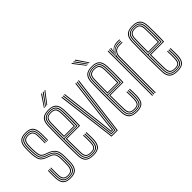

<svg xmlns="http://www.w3.org/2000/svg" viewBox="-45 -1290 1825 1825"><g transform="rotate(-45 867.5 -377.0)"><path d="M145 -25.8Q110.2 -25.8 93.6 -43Q77 -60.2 76.2 -102.8Q75.8 -122.8 75.4 -147.5Q75 -172.2 76.5 -199.2H85Q84 -176.2 84.1 -151.2Q84.2 -126.2 84.8 -103.2Q85.5 -66 99.6 -49.9Q113.8 -33.8 145 -33.8Q179.5 -33.8 193 -50.9Q206.5 -68 208.2 -101.5Q209.5 -123 209.2 -141Q209 -159 209 -181.5Q209 -230 196.2 -250Q183.5 -270 157.5 -279.2L123.5 -291.5Q94.8 -301.8 77.1 -316.4Q59.5 -331 51 -358.2Q42.5 -385.5 41.2 -433.8Q40.5 -455 40.8 -469.8Q41 -484.5 41.2 -497.2Q42.5 -554.5 66.4 -580.2Q90.2 -606 146.5 -606Q199.8 -606 223.8 -581.2Q247.8 -556.5 249.2 -498.8Q249.8 -479.2 250 -453.5Q250.2 -427.8 249 -402H240.5Q241.5 -428.2 241.4 -452.6Q241.2 -477 240.8 -498.2Q239.2 -551.5 217.4 -574.8Q195.5 -598 146.5 -598Q94.8 -598 73 -574Q51.2 -550 50 -497.2Q49.8 -478.2 49.6 -465.8Q49.5 -453.2 50 -433.8Q51.8 -387.2 59.2 -361.6Q66.8 -336 82.9 -322.5Q99 -309 126.2 -299.2L160 -287Q192.5 -275.2 205.2 -252.2Q218 -229.2 218 -181.5Q218 -161.8 218.1 -142.5Q218.2 -123.2 217.2 -101.2Q215.2 -62.5 199.2 -44.1Q183.2 -25.8 145 -25.8ZM145 -9.8Q98.8 -9.8 79.5 -32Q60.2 -54.2 59.2 -102Q58.8 -125.2 58.4 -148Q58 -170.8 59.2 -199.2H68Q66.5 -169.5 66.9 -144.9Q67.2 -120.2 67.8 -102.2Q68.8 -57 86.6 -37.4Q104.5 -17.8 145 -17.8Q189 -17.8 206.5 -38.5Q224 -59.2 226 -101Q227 -122.8 226.9 -140.6Q226.8 -158.5 226.8 -181.5Q226.8 -235.2 211 -259.1Q195.2 -283 162.8 -294.8L129.2 -306.8Q103.5 -316.2 88.8 -328.5Q74 -340.8 67.4 -364.9Q60.8 -389 59 -434Q58.2 -454 58.4 -466.8Q58.5 -479.5 59 -497Q60.2 -545.8 79.8 -568Q99.2 -590.2 146.5 -590.2Q191.5 -590.2 211.1 -568.9Q230.8 -547.5 232 -498Q232.5 -477.2 232.8 -455Q233 -432.8 232 -402H223.2Q224.5 -435 224.1 -457.5Q223.8 -480 223.5 -498Q222.5 -543.2 204.5 -562.8Q186.5 -582.2 146.5 -582.2Q104.5 -582.2 86.8 -562Q69 -541.8 68 -497Q67.5 -478.8 67.4 -466.4Q67.2 -454 68 -434Q69.5 -388.8 76 -366.1Q82.5 -343.5 96 -333.1Q109.5 -322.8 131.8 -314.5L165.2 -302.2Q200.8 -289.5 218.2 -264Q235.8 -238.5 235.8 -181.5Q235.8 -158.5 235.9 -140.4Q236 -122.2 235 -100.8Q232.5 -54.2 212.9 -32Q193.2 -9.8 145 -9.8ZM145 6Q91.5 6 67.5 -18.8Q43.5 -43.5 42 -101.2Q41.5 -125.2 41.2 -149.1Q41 -173 42.2 -199.2H50.8Q49.8 -173 49.9 -148Q50 -123 50.5 -101.8Q51.8 -48.2 73.8 -25.1Q95.8 -2 145 -2Q197 -2 219.2 -25.5Q241.5 -49 244 -100.5Q245 -122.2 244.9 -140.5Q244.8 -158.8 244.8 -181.5Q244.8 -239.5 226.2 -267.5Q207.8 -295.5 167.8 -310.2L134.8 -322.5Q113.8 -330 101.8 -339.5Q89.8 -349 84.1 -370.1Q78.5 -391.2 76.8 -434.2Q76.2 -450 76.1 -464.2Q76 -478.5 76.8 -496.8Q78.5 -538.2 94.4 -556.2Q110.2 -574.2 146.5 -574.2Q182.2 -574.2 198.1 -556.5Q214 -538.8 215 -497.5Q215.2 -480.2 215.6 -456.5Q216 -432.8 214.8 -402H206.2Q207.5 -431 207.1 -454.5Q206.8 -478 206.5 -497Q205.8 -535 191.4 -550.6Q177 -566.2 146.5 -566.2Q115 -566.2 101 -550.1Q87 -534 85.8 -496.8Q85.2 -478.8 85.1 -466.1Q85 -453.5 85.8 -434.2Q87.2 -395.8 91.9 -376Q96.5 -356.2 107.1 -346.9Q117.8 -337.5 137.5 -330L170 -318Q209 -303.5 231.2 -275.2Q253.5 -247 253.5 -181.5Q253.5 -159 253.6 -140.5Q253.8 -122 252.8 -100.2Q250.2 -46.2 226.8 -20.1Q203.2 6 145 6Z M454.5 6Q397.5 6 370.8 -18Q344 -42 342.5 -101.2Q341 -161.8 340.5 -229.8Q340 -297.8 340.5 -366.4Q341 -435 342.8 -497.5Q344.2 -554 369.5 -580Q394.8 -606 454 -606Q507.2 -606 533.1 -582Q559 -558 561.5 -498.8Q562.5 -472.5 563 -414.9Q563.5 -357.2 560.8 -285.2H385.8Q385.8 -234.5 386.4 -191.2Q387 -148 388 -103.8Q388.8 -64.5 403 -49.1Q417.2 -33.8 454.5 -33.8Q488.5 -33.8 501.5 -47.9Q514.5 -62 516.2 -103.5Q517 -120.8 516.8 -145.9Q516.5 -171 515.2 -199.2H524.2Q525.5 -170 525.8 -145.6Q526 -121.2 525.2 -103Q523.2 -58 507.9 -41.9Q492.5 -25.8 454.5 -25.8Q413 -25.8 396.4 -42.9Q379.8 -60 378.8 -103Q377.8 -141.8 377.2 -193.8Q376.8 -245.8 376.8 -293.2H552Q554.5 -363 554 -417.9Q553.5 -472.8 552.5 -498.8Q550.2 -556.2 525.2 -577.1Q500.2 -598 454 -598Q398.2 -598 375.8 -573.5Q353.2 -549 351.8 -497Q349.2 -403 349.2 -298.2Q349.2 -193.5 351.5 -101.8Q353 -46.2 377.2 -24.1Q401.5 -2 454.5 -2Q506 -2 528 -24Q550 -46 552.5 -101.8Q553.2 -118.5 553.1 -144.8Q553 -171 551.5 -199.2H560.8Q561.8 -173.8 562.1 -147.5Q562.5 -121.2 561.8 -101.2Q559 -42.5 534.9 -18.2Q510.8 6 454.5 6ZM454.5 -9.8Q404.5 -9.8 383.2 -30.5Q362 -51.2 360.8 -102Q359 -165.5 358.5 -234.9Q358 -304.2 358.6 -371.6Q359.2 -439 360.8 -496.2Q362 -548.5 384.1 -569.4Q406.2 -590.2 454 -590.2Q497.8 -590.2 519.5 -570.4Q541.2 -550.5 543.5 -497.8Q544.2 -477 544.9 -424Q545.5 -371 543 -301.2H367.5Q367.5 -244 368 -199.4Q368.5 -154.8 369.5 -102.8Q370.2 -56.2 388.8 -37Q407.2 -17.8 454.5 -17.8Q497.5 -17.8 514.8 -36Q532 -54.2 534.2 -102.5Q535 -120 534.9 -145.1Q534.8 -170.2 533.2 -199.2H542.5Q545.2 -143.8 543.5 -102.2Q541 -49.8 521.5 -29.8Q502 -9.8 454.5 -9.8ZM367.5 -309H534.2Q536.2 -370 535.8 -423Q535.2 -476 534.2 -497.2Q532.2 -545 513.6 -563.6Q495 -582.2 454 -582.2Q410.5 -582.2 390.8 -563.4Q371 -544.5 369.8 -496Q368.8 -459.8 368.2 -410.1Q367.8 -360.5 367.5 -309ZM376.8 -317Q376.8 -358.8 377.2 -403.1Q377.8 -447.5 379 -495.8Q380 -539.5 397 -556.9Q414 -574.2 454 -574.2Q490.8 -574.2 507.1 -557.6Q523.5 -541 525.2 -497Q526 -477.8 526.6 -429.9Q527.2 -382 525 -317ZM386 -325H516.2Q518 -383 517.5 -430.6Q517 -478.2 516.2 -496.8Q514.5 -537 500.2 -551.6Q486 -566.2 454 -566.2Q418 -566.2 403.4 -550.8Q388.8 -535.2 388 -495.5Q387 -455 386.5 -414.5Q386 -374 386 -325ZM436 -645 512.8 -759.8H524L444.8 -645ZM470.8 -645 557 -759.8H568.2L479.8 -645ZM453.2 -645 534.8 -759.8H546.2L462.2 -645Z M699 0 624.8 -600H634.2L706.8 -8.2H775.5L849.2 -600H858.5L783.5 0ZM713.5 -16.8 690.5 -206.5 643.2 -600H652.5L699.2 -208.5L721.5 -25H761L783.5 -209.8L830.8 -600H840L792.5 -207.5L768.8 -16.8ZM728.2 -33.2 708.2 -210.5 661.8 -600H671L717.2 -212.8L736.2 -41.5H746.2L765.8 -214L812.5 -600H821.8L774.5 -212L754 -33.2Z M1038.2 6Q981.2 6 954.5 -18Q927.8 -42 926.2 -101.2Q924.8 -161.8 924.2 -229.8Q923.8 -297.8 924.2 -366.4Q924.8 -435 926.5 -497.5Q928 -554 953.2 -580Q978.5 -606 1037.8 -606Q1091 -606 1116.9 -582Q1142.8 -558 1145.2 -498.8Q1146.2 -472.5 1146.8 -414.9Q1147.2 -357.2 1144.5 -285.2H969.5Q969.5 -234.5 970.1 -191.2Q970.8 -148 971.8 -103.8Q972.5 -64.5 986.8 -49.1Q1001 -33.8 1038.2 -33.8Q1072.2 -33.8 1085.2 -47.9Q1098.2 -62 1100 -103.5Q1100.8 -120.8 1100.5 -145.9Q1100.2 -171 1099 -199.2H1108Q1109.2 -170 1109.5 -145.6Q1109.8 -121.2 1109 -103Q1107 -58 1091.6 -41.9Q1076.2 -25.8 1038.2 -25.8Q996.8 -25.8 980.1 -42.9Q963.5 -60 962.5 -103Q961.5 -141.8 961 -193.8Q960.5 -245.8 960.5 -293.2H1135.8Q1138.2 -363 1137.8 -417.9Q1137.2 -472.8 1136.2 -498.8Q1134 -556.2 1109 -577.1Q1084 -598 1037.8 -598Q982 -598 959.5 -573.5Q937 -549 935.5 -497Q933 -403 933 -298.2Q933 -193.5 935.2 -101.8Q936.8 -46.2 961 -24.1Q985.2 -2 1038.2 -2Q1089.8 -2 1111.8 -24Q1133.8 -46 1136.2 -101.8Q1137 -118.5 1136.9 -144.8Q1136.8 -171 1135.2 -199.2H1144.5Q1145.5 -173.8 1145.9 -147.5Q1146.2 -121.2 1145.5 -101.2Q1142.8 -42.5 1118.6 -18.2Q1094.5 6 1038.2 6ZM1038.2 -9.8Q988.2 -9.8 967 -30.5Q945.8 -51.2 944.5 -102Q942.8 -165.5 942.2 -234.9Q941.8 -304.2 942.4 -371.6Q943 -439 944.5 -496.2Q945.8 -548.5 967.9 -569.4Q990 -590.2 1037.8 -590.2Q1081.5 -590.2 1103.2 -570.4Q1125 -550.5 1127.2 -497.8Q1128 -477 1128.6 -424Q1129.2 -371 1126.8 -301.2H951.2Q951.2 -244 951.8 -199.4Q952.2 -154.8 953.2 -102.8Q954 -56.2 972.5 -37Q991 -17.8 1038.2 -17.8Q1081.2 -17.8 1098.5 -36Q1115.8 -54.2 1118 -102.5Q1118.8 -120 1118.6 -145.1Q1118.5 -170.2 1117 -199.2H1126.2Q1129 -143.8 1127.2 -102.2Q1124.8 -49.8 1105.2 -29.8Q1085.8 -9.8 1038.2 -9.8ZM951.2 -309H1118Q1120 -370 1119.5 -423Q1119 -476 1118 -497.2Q1116 -545 1097.4 -563.6Q1078.8 -582.2 1037.8 -582.2Q994.2 -582.2 974.5 -563.4Q954.8 -544.5 953.5 -496Q952.5 -459.8 952 -410.1Q951.5 -360.5 951.2 -309ZM960.5 -317Q960.5 -358.8 961 -403.1Q961.5 -447.5 962.8 -495.8Q963.8 -539.5 980.8 -556.9Q997.8 -574.2 1037.8 -574.2Q1074.5 -574.2 1090.9 -557.6Q1107.2 -541 1109 -497Q1109.8 -477.8 1110.4 -429.9Q1111 -382 1108.8 -317ZM969.8 -325H1100Q1101.8 -383 1101.2 -430.6Q1100.8 -478.2 1100 -496.8Q1098.2 -537 1084 -551.6Q1069.8 -566.2 1037.8 -566.2Q1001.8 -566.2 987.1 -550.8Q972.5 -535.2 971.8 -495.5Q970.8 -455 970.2 -414.5Q969.8 -374 969.8 -325ZM1007.2 -645 918 -759.8H929.2L1016 -645ZM1024.5 -645 940.2 -759.8H951.5L1033.2 -645ZM1041.8 -645 962.2 -759.8H973.8L1050.8 -645Z M1277 -535.8 1282.8 -590.8V-600H1292.2V-595.5L1285 -555H1286.8Q1298.5 -577.5 1322.8 -589.1Q1347 -600.8 1374 -600.8Q1386.8 -600.8 1406 -600.2V-592Q1388.8 -592.5 1374.5 -592.5Q1342 -592.5 1317.2 -579Q1292.5 -565.5 1280 -535.8ZM1264.8 0V-600H1274V-577.8L1271.2 -512.2H1274.2Q1284 -545.5 1308.8 -564.8Q1333.5 -584 1371.2 -584Q1380.2 -584 1389.6 -583.9Q1399 -583.8 1406 -583.5V-575.2Q1398.8 -575.5 1389.1 -575.6Q1379.5 -575.8 1370.2 -575.8Q1336.5 -575.8 1315.4 -561.6Q1294.2 -547.5 1284.2 -526.4Q1274.2 -505.2 1274.2 -484.5V0ZM1246.8 0V-600H1255.8V0ZM1283.2 0V-485.2Q1283.2 -516.2 1303.5 -541.5Q1323.8 -566.8 1367.5 -566.8H1406V-558.5H1367.5Q1328.2 -558.5 1310.5 -536.5Q1292.8 -514.5 1292.8 -485.5V0Z M1584.5 6Q1527.5 6 1500.8 -18Q1474 -42 1472.5 -101.2Q1471 -161.8 1470.5 -229.8Q1470 -297.8 1470.5 -366.4Q1471 -435 1472.8 -497.5Q1474.2 -554 1499.5 -580Q1524.8 -606 1584 -606Q1637.2 -606 1663.1 -582Q1689 -558 1691.5 -498.8Q1692.5 -472.5 1693 -414.9Q1693.5 -357.2 1690.8 -285.2H1515.8Q1515.8 -234.5 1516.4 -191.2Q1517 -148 1518 -103.8Q1518.8 -64.5 1533 -49.1Q1547.2 -33.8 1584.5 -33.8Q1618.5 -33.8 1631.5 -47.9Q1644.5 -62 1646.2 -103.5Q1647 -120.8 1646.8 -145.9Q1646.5 -171 1645.2 -199.2H1654.2Q1655.5 -170 1655.8 -145.6Q1656 -121.2 1655.2 -103Q1653.2 -58 1637.9 -41.9Q1622.5 -25.8 1584.5 -25.8Q1543 -25.8 1526.4 -42.9Q1509.8 -60 1508.8 -103Q1507.8 -141.8 1507.2 -193.8Q1506.8 -245.8 1506.8 -293.2H1682Q1684.5 -363 1684 -417.9Q1683.5 -472.8 1682.5 -498.8Q1680.2 -556.2 1655.2 -577.1Q1630.2 -598 1584 -598Q1528.2 -598 1505.8 -573.5Q1483.2 -549 1481.8 -497Q1479.2 -403 1479.2 -298.2Q1479.2 -193.5 1481.5 -101.8Q1483 -46.2 1507.2 -24.1Q1531.5 -2 1584.5 -2Q1636 -2 1658 -24Q1680 -46 1682.5 -101.8Q1683.2 -118.5 1683.1 -144.8Q1683 -171 1681.5 -199.2H1690.8Q1691.8 -173.8 1692.1 -147.5Q1692.5 -121.2 1691.8 -101.2Q1689 -42.5 1664.9 -18.2Q1640.8 6 1584.5 6ZM1584.5 -9.8Q1534.5 -9.8 1513.2 -30.5Q1492 -51.2 1490.8 -102Q1489 -165.5 1488.5 -234.9Q1488 -304.2 1488.6 -371.6Q1489.2 -439 1490.8 -496.2Q1492 -548.5 1514.1 -569.4Q1536.2 -590.2 1584 -590.2Q1627.8 -590.2 1649.5 -570.4Q1671.2 -550.5 1673.5 -497.8Q1674.2 -477 1674.9 -424Q1675.5 -371 1673 -301.2H1497.5Q1497.5 -244 1498 -199.4Q1498.5 -154.8 1499.5 -102.8Q1500.2 -56.2 1518.8 -37Q1537.2 -17.8 1584.5 -17.8Q1627.5 -17.8 1644.8 -36Q1662 -54.2 1664.2 -102.5Q1665 -120 1664.9 -145.1Q1664.8 -170.2 1663.2 -199.2H1672.5Q1675.2 -143.8 1673.5 -102.2Q1671 -49.8 1651.5 -29.8Q1632 -9.8 1584.5 -9.8ZM1497.5 -309H1664.2Q1666.2 -370 1665.8 -423Q1665.2 -476 1664.2 -497.2Q1662.2 -545 1643.6 -563.6Q1625 -582.2 1584 -582.2Q1540.5 -582.2 1520.8 -563.4Q1501 -544.5 1499.8 -496Q1498.8 -459.8 1498.2 -410.1Q1497.8 -360.5 1497.5 -309ZM1506.8 -317Q1506.8 -358.8 1507.2 -403.1Q1507.8 -447.5 1509 -495.8Q1510 -539.5 1527 -556.9Q1544 -574.2 1584 -574.2Q1620.8 -574.2 1637.1 -557.6Q1653.5 -541 1655.2 -497Q1656 -477.8 1656.6 -429.9Q1657.2 -382 1655 -317ZM1516 -325H1646.2Q1648 -383 1647.5 -430.6Q1647 -478.2 1646.2 -496.8Q1644.5 -537 1630.2 -551.6Q1616 -566.2 1584 -566.2Q1548 -566.2 1533.4 -550.8Q1518.8 -535.2 1518 -495.5Q1517 -455 1516.5 -414.5Q1516 -374 1516 -325Z"/></g></svg>

Font: Big Shoulders Inline Display Light
Style: Regular
Weight: 300
Designer: Patric King
Foundry: XO Type Co
Version: Version 1.000